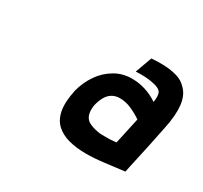

<svg xmlns="http://www.w3.org/2000/svg" viewBox="-82 -821 584 552"><g transform="rotate(30 210.0 -545.0)"><path d="M378 -391Q379 -396 382.5 -412.5Q386 -429 391 -451Q396 -473 400.5 -495Q405 -517 408.5 -534Q412 -551 413 -556Q423 -602 419.5 -634.5Q416 -667 397 -685Q384 -699 364.5 -704.5Q345 -710 323 -711Q301 -712 280 -710L260 -655Q279 -656 293.5 -655Q308 -654 316 -652Q339 -648 345.5 -638.5Q352 -629 348 -605Q327 -619 305.5 -625.5Q284 -632 265 -632Q232 -633 205.5 -617.5Q179 -602 161.5 -576.5Q144 -551 136 -520Q127 -478 132 -451Q137 -424 153.5 -408.5Q170 -393 195.5 -386Q221 -379 254 -379Q281 -379 312.5 -383Q344 -387 378 -391ZM333 -538 314 -451Q312 -451 304.5 -450Q297 -449 287.5 -449Q278 -449 268 -449Q258 -449 250 -451Q234 -454 222.5 -460Q211 -466 206.5 -478.5Q202 -491 205 -511Q209 -528 216 -540.5Q223 -553 234 -559.5Q245 -566 259 -566Q279 -566 298 -557.5Q317 -549 333 -538Z"/></g></svg>

Font: Advent Pro SemiBold
Style: Italic
Weight: 600
Italic angle: -12°
Version: Version 3.000